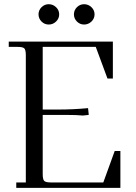

<svg xmlns="http://www.w3.org/2000/svg" viewBox="-20 -902 653 922"><path d="M22 -676.8V-702.1H522V-524.9H496.1L439.9 -676.8H185.1V-376H259.8Q333 -376 402.8 -382.8L405.8 -355V-350.1L377.9 -347.2Q348.1 -350.1 300.8 -350.1H185.1V-65.9Q185.1 -41 192.1 -33.4Q199.2 -25.9 224.1 -25.9H476.1L530.8 -176.8H558.1V0H58.1V-25.9H104V-637.2Q104 -662.1 96.9 -669.4Q89.8 -676.8 64.9 -676.8ZM213.9 -881.8Q234.4 -881.8 249.3 -867.4Q264.2 -853 264.2 -833Q264.2 -813 249.3 -798.6Q234.4 -784.2 213.9 -784.2Q193.8 -784.2 179.4 -798.6Q165 -813 165 -833Q165 -853 179.4 -867.4Q193.8 -881.8 213.9 -881.8ZM383.8 -881.8Q404.3 -881.8 419.2 -867.4Q434.1 -853 434.1 -833Q434.1 -813 419.2 -798.6Q404.3 -784.2 383.8 -784.2Q363.8 -784.2 349.4 -798.6Q335 -813 335 -833Q335 -853 349.4 -867.4Q363.8 -881.8 383.8 -881.8Z"/></svg>

Font: Dihjauti S
Style: Regular
Weight: 400
Designer: T. Christopher White
Version: Version 3.0.0